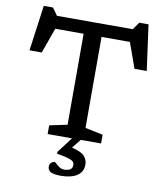

<svg xmlns="http://www.w3.org/2000/svg" viewBox="-103 -835 980 1150"><g transform="rotate(10 387.5 -260.0)"><path d="M346.5 232.5Q299.5 232.5 282.5 221.5Q265.5 210.5 265.5 190.5Q265.5 175 275.5 166.2Q285.5 157.5 295 157.5Q299 157.5 308 166.2Q317 175 330 183.8Q343 192.5 358.5 192.5Q409 192.5 409 156.5Q409 145 401.8 136.8Q394.5 128.5 371.5 121.2Q348.5 114 301 106V95L373.5 0H225V-53L333 -75.5V-629H160.5L105.5 -475H31L69 -752H125L157 -707H618L650 -752H706L744 -475H669.5L614.5 -629H442V-75.5L550 -53V0H426.5L383 54.5Q443 69.5 461.2 91.5Q479.5 113.5 479.5 141Q479.5 186.5 443.5 209.5Q407.5 232.5 346.5 232.5Z"/></g></svg>

Font: Newsreader 6pt
Style: Regular
Weight: 400
Designer: Hugues Gentile
Foundry: Production Type
Version: Version 1.003; ttfautohint (v1.8.3)